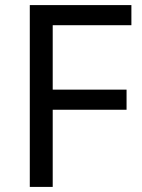

<svg xmlns="http://www.w3.org/2000/svg" viewBox="-20 -734 559 754"><path d="M187 0H97V-714H496V-635H187V-382H477V-303H187Z"/></svg>

Font: Noto Sans Myanmar
Style: Regular
Weight: 400
Designer: Monotype Design Team
Foundry: Monotype Imaging Inc.
Version: Version 2.107